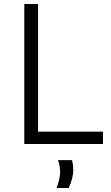

<svg xmlns="http://www.w3.org/2000/svg" viewBox="-20 -723 558 964"><path d="M171 -703V-62H497V0H102V-703ZM348 130Q348 170 325 221H264Q282 172 282 140Q282 111 271 81H342Q348 108 348 130Z"/></svg>

Font: Museo Sans Light
Style: Regular
Weight: 300
Designer: Jos Buivenga
Foundry: Jos Buivenga & Rosetta Type Foundry (extension, remastering)
Version: Version 3.600;PS 1.000;hotconv 1.0.88;makeotf.lib2.5.647800;